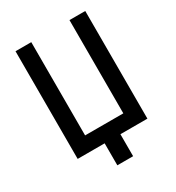

<svg xmlns="http://www.w3.org/2000/svg" viewBox="-197 -811 980 1071"><g transform="rotate(-30 293.0 -275.5)"><path d="M416 0V-693.4H517.6V0ZM242.2 141.6V-63.5H343.8V141.6ZM68.4 0V-92.8H517.6V0ZM68.4 0V-693.4H169.9V0Z"/></g></svg>

Font: Cascadia Code
Style: Regular
Weight: 400
Monospace: yes
Designer: Aaron Bell
Foundry: Saja Typeworks
Version: Version 2106.017